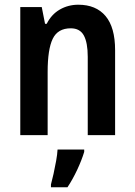

<svg xmlns="http://www.w3.org/2000/svg" viewBox="-20 -573 572 814"><path d="M312 -553Q387 -553 427.5 -505Q468 -457 468 -360V0H352V-332Q352 -392 335.5 -422.5Q319 -453 280 -453Q225 -453 203.5 -408.5Q182 -364 182 -268V0H66V-543H157L171 -472H178Q198 -512 233.5 -532.5Q269 -553 312 -553ZM337 71Q326 107 307 147.5Q288 188 266 221H196V209Q201 191 207 164Q213 137 218 109Q223 81 224 61H337Z"/></svg>

Font: Noto Sans Devanagari Condensed SemiBold
Style: Regular
Weight: 600
Width: 3
Designer: Jelle Bosma - Monotype Design Team
Foundry: Monotype Imaging Inc.
Version: Version 2.004; ttfautohint (v1.8.4.7-5d5b)